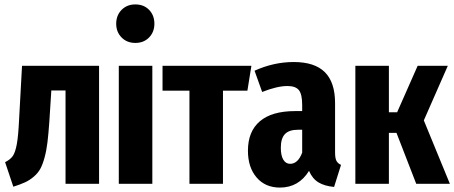

<svg xmlns="http://www.w3.org/2000/svg" viewBox="-20 -827 2044 864"><path d="M79.1 -530.8H425.8V0H274.9V-419.9H210L210.9 -418.9L202.1 -280.8Q198.2 -224.6 193.6 -186.8Q189 -148.9 180.4 -117.7Q171.9 -86.4 161.4 -67.4Q150.9 -48.3 132.6 -32.5Q114.3 -16.6 93.3 -6.8Q72.3 2.9 40 13.2L2.9 -97.2Q26.4 -108.9 37.6 -125Q48.8 -141.1 55.7 -178.5Q62.5 -215.8 65.9 -289.1Z M588.9 -807.1Q627.4 -807.1 651.1 -782.5Q674.8 -757.8 674.8 -720.2Q674.8 -683.1 650.9 -658.4Q627 -633.8 588.9 -633.8Q551.3 -633.8 527.1 -658.4Q502.9 -683.1 502.9 -720.2Q502.9 -757.8 527.1 -782.5Q551.3 -807.1 588.9 -807.1ZM665.5 -530.8V0H514.6V-530.8Z M1111.3 -530.8 1093.3 -418.9H983.4V0H832.5V-418.9H711.4V-530.8Z M1487.8 -141.1Q1487.8 -115.7 1493.7 -103.8Q1499.5 -91.8 1514.6 -85L1483.4 14.2Q1440.4 10.3 1413.1 -6.3Q1385.7 -22.9 1370.6 -58.1Q1324.2 17.1 1239.7 17.1Q1173.8 17.1 1134.8 -28.3Q1095.7 -73.7 1095.7 -148.9Q1095.7 -235.8 1149.7 -281.5Q1203.6 -327.1 1307.6 -327.1H1339.8V-355Q1339.8 -402.8 1325 -421.4Q1310.1 -439.9 1273.4 -439.9Q1227.1 -439.9 1159.7 -413.1L1125.5 -508.8Q1211.9 -547.9 1301.8 -547.9Q1396 -547.9 1441.9 -502.2Q1487.8 -456.5 1487.8 -362.8ZM1285.6 -89.8Q1320.8 -89.8 1339.8 -140.1V-243.2H1321.8Q1280.8 -243.2 1262.2 -223.6Q1243.7 -204.1 1243.7 -162.1Q1243.7 -127 1254.9 -108.4Q1266.1 -89.8 1285.6 -89.8Z M1995.1 -530.8 1887.2 -285.2 2004.4 0H1853L1764.2 -229H1730V0H1579.1V-530.8H1730V-321.8H1767.1L1859.4 -530.8Z"/></svg>

Font: Fira Sans Compressed
Style: Bold
Weight: 700
Width: 1
Designer: Carrois Corporate & Edenspiekermann AG
Foundry: Carrois Corporate GbR & Edenspiekermann AG
Version: Version 4.203;PS 004.203;hotconv 1.0.88;makeotf.lib2.5.64775